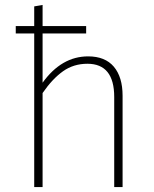

<svg xmlns="http://www.w3.org/2000/svg" viewBox="-20 -760 627 780"><path d="M478 -371V0H444V-366Q444 -501 335 -501Q279 -501 236 -470.5Q193 -440 153 -382V0H119V-624H44V-654H119V-734L153 -740V-654H330V-624H153V-424Q230 -531 338 -531Q407 -531 442.5 -489Q478 -447 478 -371Z"/></svg>

Font: FiraGO UltraLight
Style: Regular
Weight: 200
Designer: bBox Type
Foundry: bBox Type GmbH
Version: Version 1.001